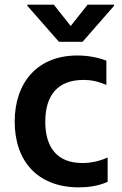

<svg xmlns="http://www.w3.org/2000/svg" viewBox="-20 -789 521 818"><path d="M209.2 -769.2H96.6V-764.2L231.2 -610.8H331.7L465.9 -764.2V-769.2H353.3L281.2 -678.3ZM316.1 9.2C355.8 9.2 399.9 3.2 438.6 -14.2V-117.9C400.2 -100.9 364.3 -94.5 330.6 -94.5C221.9 -94.5 172.9 -162.6 172.9 -270.2C172.9 -384.6 227.3 -448.5 335.6 -448.5C365.1 -448.5 393.5 -443.9 433.2 -427.2V-530.5C396.3 -544.7 353.3 -552.6 309.7 -552.6C138.8 -552.6 42.6 -437.1 42.6 -270.6C42.6 -104.4 138.5 9.2 316.1 9.2Z"/></svg>

Font: TID UI Semi Bold
Style: Regular
Weight: 600
Designer: The TID Project Authors
Foundry: Bakken & Bæck
Version: Version 1.001;hotconv 1.0.109;makeotfexe 2.5.65596